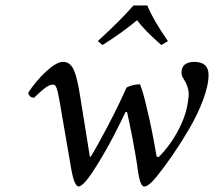

<svg xmlns="http://www.w3.org/2000/svg" viewBox="-20 -663 775 695"><path d="M439.9 -257.8 434.1 -256.8Q418 -222.7 391.8 -171.9Q365.7 -121.1 328.6 -61.3Q291.5 -1.5 272.9 8.8Q267.6 12.2 265.1 12.2Q249 12.2 237.8 -51.8L195.8 -295.9Q189.9 -330.1 185.1 -343.5Q180.2 -356.9 172.9 -356.9Q159.7 -356.9 144 -345.2Q128.4 -333.5 103 -309.1Q85.4 -310.5 82 -327.1Q110.4 -370.6 147.5 -404.8Q184.6 -439 208 -439Q214.8 -439 217.8 -438Q238.3 -433.1 249.5 -404.5Q260.7 -376 271 -309.1L305.2 -96.2L308.1 -95.2Q328.6 -127.9 368.9 -204.3Q409.2 -280.8 438 -346.2Q461.9 -357.9 486.8 -357.9Q498.5 -329.1 512.2 -269Q529.8 -196.8 546.9 -96.2L554.2 -94.2Q597.2 -137.2 627.2 -195.1Q657.2 -252.9 662.1 -309.1Q663.1 -314 663.1 -321.8Q663.1 -350.1 642.1 -381.8Q637.2 -388.2 637.2 -401.9Q637.2 -419.9 649.2 -429.4Q661.1 -439 683.1 -439Q734.9 -439 734.9 -392.1Q734.9 -354 715.1 -301.3Q695.3 -248.5 664.8 -196.5Q634.3 -144.5 604.7 -101.6Q575.2 -58.6 547.9 -24.9Q518.1 12.2 502 12.2Q487.3 12.2 479 -45.9Q477.1 -55.7 477.1 -62Q461.9 -158.7 439.9 -257.8ZM513.2 -643.1Q534.2 -591.3 587.9 -514.2L564 -500Q504.4 -551.8 476.1 -589.8Q423.3 -545.4 351.1 -500L334 -514.2Q419.4 -592.3 462.9 -643.1Z"/></svg>

Font: Common Serif
Style: Italic
Weight: 400
Italic angle: -12°
Designer: Philipp H. Poll, Khaled Hosny
Foundry: Stefan Peev, Context Ltd.
Version: Version 1.026